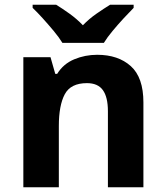

<svg xmlns="http://www.w3.org/2000/svg" viewBox="-20 -786 697 806"><path d="M388 -556Q476 -556 529 -508.5Q582 -461 582 -356V0H433V-319Q433 -378 412 -407.5Q391 -437 345 -437Q277 -437 252 -390.5Q227 -344 227 -257V0H78V-546H192L212 -476H220Q246 -518 291.5 -537Q337 -556 388 -556ZM242 -606Q228 -629 205.5 -656Q183 -683 159.5 -709Q136 -735 117 -753V-766H216Q242 -750 272 -728.5Q302 -707 328 -680Q354 -707 385 -728.5Q416 -750 442 -766H541V-753Q523 -735 499 -709Q475 -683 452.5 -656Q430 -629 416 -606Z"/></svg>

Font: RS Noto Sans
Style: Bold
Weight: 700
Designer: Monotype Design Team
Foundry: Monotype Imaging Inc.
Version: Version 3.10